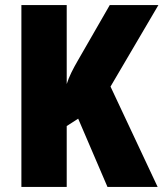

<svg xmlns="http://www.w3.org/2000/svg" viewBox="-20 -734 642 754"><path d="M599 0 414 -394 602 -714H411L285 -495C267 -464 251 -433 242 -404V-714H64V0H242V-239L287 -268L402 0Z"/></svg>

Font: Noto Sans Georgian Condensed Black
Style: Regular
Weight: 900
Width: 3
Designer: Monotype Design Team, Akaki Razmadze
Foundry: Google LLC
Version: Version 2.005